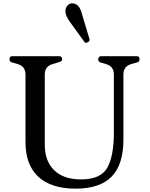

<svg xmlns="http://www.w3.org/2000/svg" viewBox="-20 -1115 896 1145"><path d="M503 -863Q489 -854 482 -867L398 -983Q370 -1021 370 -1047Q370 -1067 381.5 -1081Q393 -1095 410 -1095Q449 -1095 465 -1044L513 -884Q518 -872 506 -865ZM431 10Q285 10 208.5 -61Q132 -132 132 -267V-671Q132 -720 85 -733L51 -743Q37 -746 37 -760V-764Q37 -780 54 -780H332Q351 -780 351 -760Q351 -749 327 -743L294 -733Q247 -720 247 -671V-252Q247 -154 303.5 -99.5Q360 -45 463 -45Q579 -45 619 -113.5Q659 -182 659 -325V-671Q659 -720 612 -733L578 -743Q566 -747 566 -760Q566 -780 583 -780H795Q812 -780 812 -764V-760Q812 -746 798 -743L763 -733Q716 -720 716 -671V-283Q716 -134 646 -62Q576 10 431 10Z"/></svg>

Font: Caslon OS
Style: Regular
Weight: 400
Designer: Alfredo Marco Pradil
Foundry: Hanken Design Co.
Version: Version 1.000;PS 001.000;hotconv 1.0.88;makeotf.lib2.5.64775